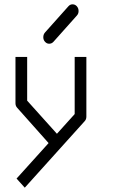

<svg xmlns="http://www.w3.org/2000/svg" viewBox="-20 -739 526 887"><path d="M204.5 -78 59.5 -241Q51.5 -249.5 51.5 -262V-476H105.5V-274L243 -121L325 -212V-476H379V-200Q379 -187.5 371 -179L94.5 128L56.5 86ZM188 -546Q180 -554.5 180 -567Q180 -580 188 -589L296 -710Q304 -719 315 -719Q327 -719 335 -710Q343 -701 343 -688Q343 -675.5 335 -667L227 -546Q219 -537 207 -537Q196 -537 188 -546Z"/></svg>

Font: 3270 Nerd Font Mono SemCond
Style: Regular
Weight: 400
Monospace: yes
Version: Version 3.0.1;Nerd Fonts 3.1.1